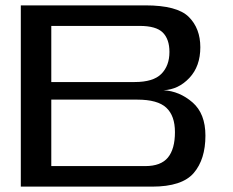

<svg xmlns="http://www.w3.org/2000/svg" viewBox="-20 -695 868 715"><path d="M57.5 0H546.5Q658 0 701.5 -50.8Q745 -101.5 745 -190Q745 -272 696.8 -313.8Q648.5 -355.5 589 -359Q644.5 -361.5 685.2 -404.8Q726 -448 726 -519Q726 -589.5 682.8 -632.2Q639.5 -675 521.5 -675H57.5ZM171 -76.5V-324H491Q567 -324 599.2 -294Q631.5 -264 631.5 -203Q631.5 -140 605.2 -108.2Q579 -76.5 521 -76.5ZM171 -389.5V-598.5H500Q561.5 -598.5 586.2 -573.8Q611 -549 611 -501.5Q611 -450.5 581 -420Q551 -389.5 481.5 -389.5Z"/></svg>

Font: Anybody Expanded
Style: Regular
Weight: 400
Width: 7
Version: Version 1.113;gftools[0.9.25]